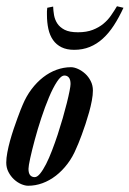

<svg xmlns="http://www.w3.org/2000/svg" viewBox="-72 -593 418 620"><path d="M1 -253.9Q12.7 -282.2 29.8 -304.9Q46.9 -327.6 67.4 -343.5Q87.9 -359.4 110.8 -367.7Q133.8 -376 157.2 -376Q167.5 -376 179.9 -370.4Q192.4 -364.7 203.1 -355Q213.9 -345.2 220.9 -331.3Q228 -317.4 228 -300.8Q228 -286.6 224.6 -268.3Q221.2 -250 215.8 -230.7Q210.4 -211.4 204.1 -192.4Q197.8 -173.3 191.9 -157.5Q186 -141.6 181.4 -130.4Q176.8 -119.1 174.8 -115.2Q163.1 -86.4 146 -64Q128.9 -41.5 108.4 -25.6Q87.9 -9.8 65.2 -1.5Q42.5 6.8 19 6.8Q8.8 6.8 -3.7 1.5Q-16.1 -3.9 -26.9 -13.9Q-37.6 -23.9 -44.7 -37.6Q-51.8 -51.3 -51.8 -67.9Q-51.8 -82.5 -48.3 -100.8Q-44.9 -119.1 -39.6 -138.4Q-34.2 -157.7 -27.8 -176.8Q-21.5 -195.8 -15.6 -211.4Q-9.8 -227.1 -5.4 -238.5Q-1 -250 1 -253.9ZM136.2 -349.1Q125 -349.1 112.1 -329.3Q99.1 -309.6 86.2 -278.8Q73.2 -248 61.3 -211.7Q49.3 -175.3 40.3 -141.6Q31.2 -107.9 25.6 -82.3Q20 -56.6 20 -47.9Q20 -33.7 25.4 -27.3Q30.8 -21 40 -21Q48.3 -21 57.6 -32.5Q66.9 -43.9 76.7 -63Q86.4 -82 95.9 -106.9Q105.5 -131.8 114.3 -158.4Q123 -185.1 130.6 -211.4Q138.2 -237.8 143.8 -260.3Q149.4 -282.7 152.6 -299.1Q155.8 -315.4 155.8 -321.8Q155.8 -335.9 150.4 -342.5Q145 -349.1 136.2 -349.1ZM167.5 -432.1Q143.6 -432.1 126.7 -440.4Q109.9 -448.7 99.4 -463.6Q88.9 -478.5 84.2 -499.5Q79.6 -520.5 79.6 -545.9Q79.6 -551.3 79.6 -556.6Q79.6 -562 80.6 -567.9L99.6 -571.8Q100.1 -558.6 102.5 -544.2Q105 -529.8 113 -517.3Q121.1 -504.9 136.7 -496.8Q152.3 -488.8 179.7 -488.8Q207.5 -488.8 227.5 -496.6Q247.6 -504.4 262 -516.4Q276.4 -528.3 286.6 -543.2Q296.9 -558.1 305.7 -572.8L326.7 -567.9Q312 -536.1 295.7 -511Q279.3 -485.8 260 -468.3Q240.7 -450.7 217.8 -441.4Q194.8 -432.1 167.5 -432.1Z"/></svg>

Font: Romanesco
Style: Regular
Weight: 400
Designer: Astigmatic (AOETI)
Foundry: Astigmatic (AOETI)
Version: Version 1.000